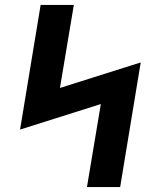

<svg xmlns="http://www.w3.org/2000/svg" viewBox="-20 -755 640 775"><path d="M331 0 387 -335 61 -232 144 -735H278L222 -400L548 -503L465 0Z"/></svg>

Font: Iosevka Curly XBdEx
Style: Italic
Weight: 800
Width: 7
Italic angle: -9°
Monospace: yes
Designer: Belleve Invis
Foundry: Belleve Invis
Version: Version 11.1.0; ttfautohint (v1.8.3)